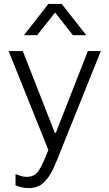

<svg xmlns="http://www.w3.org/2000/svg" viewBox="-20 -771 557 977"><path d="M126 186Q108 186 92 182.5Q76 179 59 172V115Q70 119 85.5 124Q101 129 115 129Q141 129 157.5 117.5Q174 106 189.5 76Q205 46 226 -8L24 -511H96L259 -95H264L427 -511H493L294 -16Q273 39 252 85Q231 131 202 158.5Q173 186 126 186ZM102 -592 226 -751H294L419 -592H351L240 -733H281L169 -592Z"/></svg>

Font: Chivo Medium ExtraLight
Style: Regular
Weight: 250
Version: Version 2.002